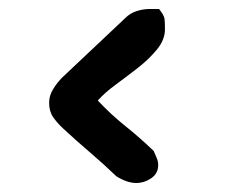

<svg xmlns="http://www.w3.org/2000/svg" viewBox="-20 -516 515 426"><path d="M282 -110Q262 -110 238 -125Q210 -152 179.5 -178Q149 -204 120 -231Q107 -243 98 -256Q89 -269 89 -288Q89 -304 98 -318.5Q107 -333 118 -344L258 -476Q269 -487 283.5 -491.5Q298 -496 311 -496H333Q344 -482 345 -474.5Q346 -467 346 -451Q346 -428 328.5 -406.5Q311 -385 286 -365.5Q261 -346 236.5 -328Q212 -310 197 -293Q226 -262 258.5 -236Q291 -210 321 -181Q324 -174 327.5 -166Q331 -158 331 -150Q331 -131 315.5 -120.5Q300 -110 282 -110Z"/></svg>

Font: Fuzzy Bubbles
Style: Bold
Weight: 700
Designer: Robert E. Leuschke
Foundry: Robert E. Leuschke
Version: Version 1.010; ttfautohint (v1.8.3)